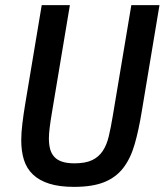

<svg xmlns="http://www.w3.org/2000/svg" viewBox="-20 -718 643 750"><path d="M253 -698 184 -285Q177 -244 174 -219Q171 -194 171 -178Q171 -155 175.5 -137Q180 -119 191.5 -106Q203 -93 222.5 -86.5Q242 -80 271 -80Q314 -80 340 -92.5Q366 -105 381.5 -128.5Q397 -152 405 -186Q413 -220 420 -262L493 -698H603L534 -284Q522 -210 506 -154.5Q490 -99 461.5 -62Q433 -25 387 -6.5Q341 12 269 12Q212 12 172.5 -0.5Q133 -13 108.5 -36.5Q84 -60 73.5 -93.5Q63 -127 63 -170Q63 -199 67.5 -236Q72 -273 78 -309L143 -698Z"/></svg>

Font: IBM Plex Mono Medm
Style: Italic
Weight: 500
Italic angle: -9°
Monospace: yes
Designer: Mike Abbink, Paul van der Laan, Pieter van Rosmalen
Foundry: Bold Monday
Version: Version 2.3